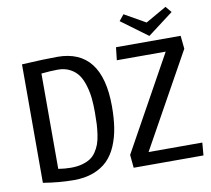

<svg xmlns="http://www.w3.org/2000/svg" viewBox="-89 -930 1144 1041"><g transform="rotate(-10 483.5 -409.5)"><path d="M915 -795.9 773.9 -689 628.9 -795.9 655.8 -829.1 772 -763.2 887.2 -829.1ZM66.9 -657.2Q193.4 -664.1 262.2 -664.1Q507.8 -664.1 507.8 -348.1Q507.8 -283.7 499.5 -231Q491.2 -178.2 471.7 -132.6Q452.1 -86.9 421.1 -56.2Q390.1 -25.4 343.5 -7.8Q296.9 9.8 235.8 9.8Q157.2 9.8 66.9 -4.9ZM948.2 -587.9 660.2 -69.8H956.1L950.2 0H565.9L559.1 -71.8L846.2 -589.8H577.1L585 -660.2H940.9ZM231.9 -59.1Q266.1 -59.1 293 -66.4Q319.8 -73.7 338.4 -85.7Q356.9 -97.7 370.4 -117.7Q383.8 -137.7 391.6 -158.9Q399.4 -180.2 403.8 -210.2Q408.2 -240.2 409.7 -267.6Q411.1 -294.9 411.1 -332Q411.1 -374 407.7 -408.7Q404.3 -443.4 393.8 -479.2Q383.3 -515.1 366.5 -539.6Q349.6 -564 320.6 -579.6Q291.5 -595.2 252.9 -595.2Q214.8 -595.2 162.1 -589.8V-64.9Q199.2 -59.1 231.9 -59.1Z"/></g></svg>

Font: Sansita Light
Style: Regular
Weight: 300
Designer: Pablo Cosgaya
Foundry: Omnibus-Type
Version: Version 1.006;hotconv 1.0.109;makeotfexe 2.5.65596